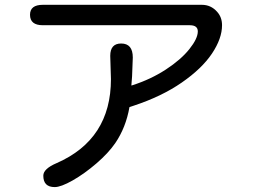

<svg xmlns="http://www.w3.org/2000/svg" viewBox="-20 -720 1040 790"><path d="M793.9 -590.8Q793.9 -616.2 760.7 -616.2H156.2Q103.5 -616.2 103.5 -659.2Q103.5 -700.2 156.2 -700.2H810.5Q847.7 -700.2 873 -671.9Q893.6 -649.4 893.6 -616.2Q893.6 -561.5 852.1 -499.5Q810.5 -437.5 728 -380.4Q645.5 -323.2 530.3 -285.2L512.7 -279.3Q498 -195.3 454.1 -130.9Q425.8 -89.8 376.5 -47.4Q327.1 -4.9 278.8 22.5Q230.5 49.8 205.1 49.8Q158.2 49.8 158.2 2.9Q158.2 -25.4 212.9 -48.8Q436.5 -146.5 436.5 -394.5L433.6 -490.2Q433.6 -541 478.5 -541Q526.4 -541 526.4 -483.4L523.4 -405.3L520.5 -368.2L524.4 -369.1Q600.6 -393.6 662.6 -434.1Q724.6 -474.6 759.3 -518.1Q793.9 -561.5 793.9 -590.8Z"/></svg>

Font: FakePearl
Style: Regular
Weight: 400
Version: Version 1.2